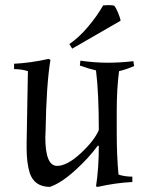

<svg xmlns="http://www.w3.org/2000/svg" viewBox="-20 -715 582 750"><path d="M157 -179Q157 -67 203 -67Q242 -67 295 -116Q348 -165 366 -207Q366 -352 355 -440Q328 -446 292 -459L294 -478Q350 -470 400 -470Q450 -470 501 -476L504 -457Q474 -444 445 -437Q436 -369 436 -280V-196Q436 -104 443 -33Q467 -25 497 -25V-4Q433 -1 362 15L355 13Q366 -56 366 -145L362 -146Q328 -99 273.5 -49.5Q219 0 175 15Q114 15 96 -40Q84 -79 84 -136Q84 -145 84 -156L89 -437Q65 -445 35 -445V-466Q99 -469 170 -485L177 -481Q161 -384 158 -201Q157 -191 157 -179ZM383 -694Q393 -695 404.5 -695Q416 -695 426 -693Q433 -685 441.5 -664.5Q450 -644 451 -634L262 -525L251 -543Q288 -568 323.5 -610Q359 -652 383 -694Z"/></svg>

Font: Almendra
Style: Regular
Weight: 400
Designer: Ana Sanfelippo
Foundry: Ana Sanfelippo
Version: Version 1.004